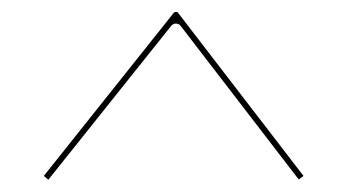

<svg xmlns="http://www.w3.org/2000/svg" viewBox="-20 -786 588 322"><path d="M271 -764 53.5 -491 61 -484.5 267 -742.5C268.5 -744.5 271.5 -746.5 275 -746.5C277.5 -746.5 281 -745.5 283 -742.5L481 -485L489 -491L279 -764C277.5 -766 277 -766 275 -766C273 -766 272.5 -765.5 271 -764Z"/></svg>

Font: Znikomit
Style: Regular
Weight: 100
Designer: gluk
Foundry: gluk
Version: Version 0.55